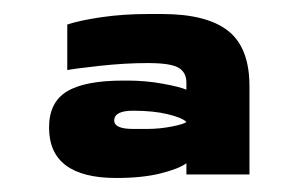

<svg xmlns="http://www.w3.org/2000/svg" viewBox="-20 -579 426 274"><path d="M336 -456V-330H246V-346Q235 -338 209 -331.5Q183 -325 146 -325Q50 -325 50 -397Q50 -433 75.5 -448.5Q101 -464 156 -464H162Q188 -464 212.5 -459.5Q237 -455 246 -451V-461Q246 -476 234.5 -482.5Q223 -489 191 -489Q158 -489 122 -485Q86 -481 76 -479V-544Q94 -550 125 -554.5Q156 -559 191 -559H211Q275 -559 305.5 -535Q336 -511 336 -456ZM246 -405Q240 -411 219.5 -416Q199 -421 170 -421Q143 -421 143 -407Q143 -395 170 -395H190Q208 -395 225.5 -398.5Q243 -402 246 -405Z"/></svg>

Font: Dashboard
Style: Regular
Weight: 400
Designer: jaiki
Version: Version 1.000